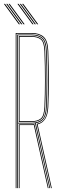

<svg xmlns="http://www.w3.org/2000/svg" viewBox="-21 -970 316 990"><path d="M60 0V-800H142Q181.5 -800 203.8 -780.6Q226 -761.2 228 -707Q231.2 -624.2 231 -552.6Q230.8 -481 228 -418Q224.8 -341.8 173 -328.5L246 0H242L168.2 -331.5Q196 -337.2 209.1 -357.9Q222.2 -378.5 224 -418.2Q226.8 -481.5 226.9 -553.8Q227 -626 224 -707Q222.2 -760 200.4 -778Q178.5 -796 142 -796H64V0ZM68 0V-792H142Q178.2 -792 198.2 -774.8Q218.2 -757.5 220 -706.8Q222.8 -630 222.9 -556.2Q223 -482.5 220 -418.2Q218.2 -377.5 204.8 -358.4Q191.2 -339.2 163.5 -334.8L237.8 0H233.8L159.5 -334Q150.8 -333 141 -333H72V0ZM72 -337H141Q175.2 -337 194.5 -352.8Q213.8 -368.5 216 -418.5Q218.8 -481.5 218.9 -554.2Q219 -627 216 -706.5Q214.2 -756 195.2 -772Q176.2 -788 142 -788H72ZM76 -341V-784H142Q174.8 -784 192.5 -769Q210.2 -754 212 -706.5Q214.8 -629.2 214.9 -556Q215 -482.8 212 -418.5Q209.8 -369.2 191.1 -355.1Q172.5 -341 141 -341ZM80 -345H141Q171.5 -345 188.8 -358.5Q206 -372 208 -418.8Q210.8 -482 210.9 -554.5Q211 -627 208 -706.5Q206.2 -753.5 188.9 -766.8Q171.5 -780 142 -780H80ZM76 0V-329H141Q149 -329 156.5 -329.8L229.5 0H225.5L153.2 -325.5Q146.2 -325 141 -325H80V0ZM100 -845 23 -950H29L106 -845ZM76 -845 -1 -950H5L82 -845ZM88 -845 11 -950H17L94 -845ZM170 -845 93 -950H99L176 -845ZM146 -845 69 -950H75L152 -845ZM158 -845 81 -950H87L164 -845Z"/></svg>

Font: Big Shoulders Inline Display Thin
Style: Regular
Weight: 100
Designer: Patric King
Foundry: XO Type Co
Version: Version 1.000